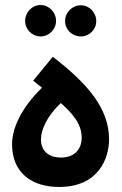

<svg xmlns="http://www.w3.org/2000/svg" viewBox="-20 -742 486 764"><path d="M142 -597C175 -597 203 -625 203 -659C203 -693 175 -722 142 -722C107 -722 80 -693 80 -659C80 -625 107 -597 142 -597ZM302 -597C335 -597 363 -624 363 -658C363 -693 335 -721 302 -721C267 -721 239 -693 239 -658C239 -624 267 -597 302 -597ZM215 2C373 2 414 -113 414 -188C414 -313 324 -413 190 -516L112 -421L147 -393C61 -309 28 -228 28 -168C28 -53 108 2 215 2ZM222 -115C177 -115 143 -139 143 -187C143 -226 167 -280 222 -332C292 -271 305 -230 305 -194C305 -150 278 -115 222 -115Z"/></svg>

Font: Noto Sans Arabic SemBd
Style: Regular
Weight: 600
Designer: Monotype Design Team, Nadine Chahine, Nizar Qandah and Khaled Hosny
Foundry: Monotype Imaging Inc.
Version: Version 2.012